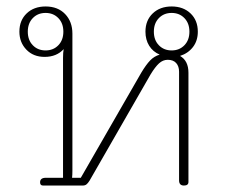

<svg xmlns="http://www.w3.org/2000/svg" viewBox="-20 -574 701 594"><path d="M104 -10Q104 -24 122 -24H175V-395Q175 -412 177 -422Q155 -398 118 -398Q83 -398 61.5 -420.5Q40 -443 40 -476Q40 -511 62.5 -532.5Q85 -554 121 -554Q159 -554 181.5 -530.5Q204 -507 204 -470V-46Q204 -33 203 -24H230L417 -349Q432 -374 444.5 -387Q457 -400 474 -405Q453 -414 441.5 -432.5Q430 -451 430 -476Q430 -511 452.5 -532.5Q475 -554 511 -554Q547 -554 569.5 -532.5Q592 -511 592 -476Q592 -448 577 -428.5Q562 -409 537 -401Q563 -386 563 -349V-11Q563 0 549 0Q534 0 534 -16V-352Q534 -369 525 -379Q516 -389 499 -389Q484 -389 472 -378Q460 -367 446 -344L257 -15Q252 -7 247.5 -3.5Q243 0 236 0H113Q104 0 104 -10ZM176 -476Q176 -502 160.5 -518Q145 -534 121 -534Q97 -534 81.5 -518Q66 -502 66 -476Q66 -450 81.5 -434Q97 -418 121 -418Q145 -418 160.5 -434Q176 -450 176 -476ZM566 -476Q566 -502 550.5 -518Q535 -534 511 -534Q487 -534 471.5 -518Q456 -502 456 -476Q456 -450 471.5 -434Q487 -418 511 -418Q535 -418 550.5 -434Q566 -450 566 -476Z"/></svg>

Font: Maitree ExtraLight
Style: Regular
Weight: 250
Designer: CadsonDemak Team
Foundry: CadsonDemak
Version: Version 1.002